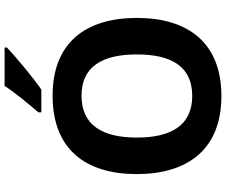

<svg xmlns="http://www.w3.org/2000/svg" viewBox="-94 -880 984 836"><g transform="rotate(-90 398.0 -462.0)"><path d="M609 -924V-934H442C413 -889 359 -824 327 -787V-774H426C477 -809 571 -887 609 -924ZM738 -358C738 -580 631 -725 399 -725C165 -725 58 -580 58 -359C58 -137 165 10 398 10C631 10 738 -137 738 -358ZM217 -358C217 -508 271 -599 399 -599C527 -599 579 -508 579 -358C579 -208 527 -117 398 -117C271 -117 217 -208 217 -358Z"/></g></svg>

Font: Noto Sans Bassa Vah
Style: Bold
Weight: 700
Designer: Monotype Design Team
Foundry: Monotype Imaging Inc.
Version: Version 2.002